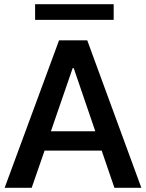

<svg xmlns="http://www.w3.org/2000/svg" viewBox="-20 -888 690 908"><path d="M190.9 -175.8 129.9 0H2L259.3 -697.3H392.6L648.4 0H521L460.9 -175.8ZM323.7 -565.9 220.7 -267.1H430.7L328.6 -565.9ZM517.6 -868.2V-793.9H146V-868.2Z"/></svg>

Font: Estedad-FD SemiBold
Style: Regular
Weight: 600
Designer: Amin Abedi
Version: Version 7.3